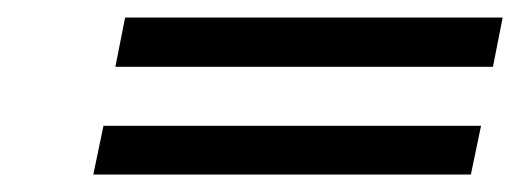

<svg xmlns="http://www.w3.org/2000/svg" viewBox="-20 -343 599 221"><path d="M533.7 -198.2 522 -142.1H87.4L99.1 -198.2ZM558.6 -322.8 547.4 -266.1H112.8L124 -322.8Z"/></svg>

Font: LL
Style: Bold Italic
Weight: 700
Italic angle: -11.5°
Designer: Philipp H. Poll
Foundry: Philipp H. Poll
Version: Version 2.7.x